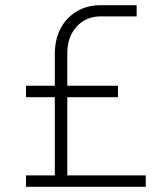

<svg xmlns="http://www.w3.org/2000/svg" viewBox="-20 -719 636 739"><path d="M80 0V-44H191V-345H80V-389H191V-511Q191 -567 213 -609Q235 -651 275 -675Q315 -699 368 -699H506V-656H368Q311 -656 275 -616.5Q239 -577 239 -514V-389H434V-345H239V-44H541V0Z"/></svg>

Font: MuseoModerno ExtraLight
Style: Regular
Weight: 200
Designer: Pablo Cosgaya, Héctor Gatti, Marcela Romero, and the Authors of The MuseoModerno Project.
Foundry: Omnibus-Type Team
Version: Version 1.001